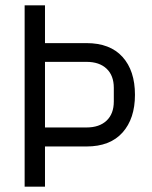

<svg xmlns="http://www.w3.org/2000/svg" viewBox="-20 -697 568 717"><path d="M72 0V-677H148V-536H303Q391 -536 437.5 -484.5Q484 -433 484 -343Q484 -254 437.5 -202Q391 -150 303 -150H148V0ZM148 -221H303Q351 -221 378 -246.5Q405 -272 405 -318V-369Q405 -415 378 -440.5Q351 -466 303 -466H148Z"/></svg>

Font: PlemolJP
Style: Regular
Weight: 400
Monospace: yes
Version: v2.0.4; ttfautohint (v1.8.4.7-5d5b-dirty) -l 6 -r 45 -G 200 